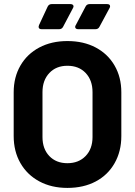

<svg xmlns="http://www.w3.org/2000/svg" viewBox="-20 -909 661 940"><path d="M47 -243V-457Q47 -531 80 -588Q113 -645 172.5 -676.5Q232 -708 310 -708Q389 -708 448.5 -676.5Q508 -645 541 -588Q574 -531 574 -457V-243Q574 -168 541 -110Q508 -52 448.5 -20.5Q389 11 310 11Q232 11 172.5 -21Q113 -53 80 -110.5Q47 -168 47 -243ZM433 -238V-458Q433 -516 399.5 -551.5Q366 -587 310 -587Q255 -587 221.5 -551.5Q188 -516 188 -458V-238Q188 -180 221.5 -145Q255 -110 310 -110Q365 -110 399 -145Q433 -180 433 -238ZM169 -778 171 -786 213 -876Q219 -889 233 -889H325Q332 -889 336 -886Q340 -883 340 -878Q340 -874 337 -869L289 -778Q283 -766 269 -766H184Q169 -766 169 -778ZM348 -777Q348 -782 351 -786L399 -877Q405 -889 419 -889H504Q519 -889 519 -878Q519 -874 516 -869L467 -778Q461 -766 447 -766H363Q356 -766 352 -769Q348 -772 348 -777Z"/></svg>

Font: Barlow
Style: Bold
Weight: 700
Designer: Jeremy Tribby
Foundry: Jeremy Tribby
Version: Version 1.101 August 23, 2024